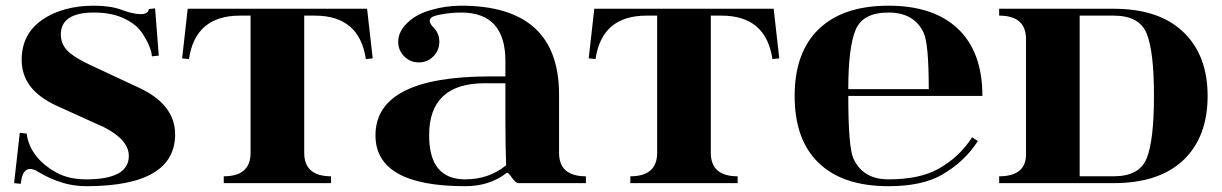

<svg xmlns="http://www.w3.org/2000/svg" viewBox="-20 -640 4270 671"><path d="M500.5 -608.4 522 -610.8 534.9 -445.6 511 -443.1Q507.8 -478.5 475.8 -525.9Q455.6 -555.9 412.5 -576Q369.4 -596.2 308.6 -596.2Q192.6 -596.2 192.6 -519.3Q192.6 -480.7 224.6 -454.6Q248.3 -435.3 291.3 -414.8L467 -332.8Q591.8 -274.2 592 -170.7Q592 10.7 281.5 10.7Q239 10.7 199.7 -1Q153.1 -15.1 114.3 -39.1Q97.4 -49.6 85.2 -49.6Q57.6 -49.6 52.7 2.4L29.3 0L49.1 -175.8L73 -173.3Q85 -88.1 177.2 -36.9Q220 -13.2 281.5 -13.2Q430.2 -13.2 430.2 -95Q430.2 -150.6 345.2 -194.6L179.9 -269.5Q116.5 -298.3 85.9 -338.6Q55.9 -378.2 55.7 -430.2Q55.7 -521.2 127.7 -570.8Q199.5 -620.1 308.6 -620.1Q366.5 -620.1 405.5 -605.5Q445.3 -590.6 471.9 -590.6Q497.3 -590.6 500.5 -608.4Z M636 -609.4H1262.9L1282.5 -436L1258.5 -433.6Q1236.3 -585.4 1080.3 -585.4H1043.2V-106Q1043.2 -23.9 1137 -23.9V0H762V-23.9Q855.7 -23.9 855.7 -106V-585.4H818.6Q662.6 -585.4 640.4 -433.6L616.5 -436Z M1371.6 -493.9Q1371.6 -519 1386.7 -540.5Q1419.7 -586.7 1487.5 -605.5Q1538.6 -620.1 1591.6 -620.1Q1933.8 -620.1 1933.8 -309.6V-106Q1933.8 -23.9 2027.6 -23.9V0H1793.2Q1781.5 0 1768.6 -19.5Q1755.6 -39.1 1751 -36.1Q1691.9 10.7 1605.7 10.7Q1292.2 10.7 1292.2 -167Q1292.2 -373 1693.6 -373H1746.3V-426.8Q1746.3 -596.2 1591.6 -596.2Q1549.6 -596.2 1508.5 -586.9Q1481.9 -581.1 1481.9 -567.1Q1481.9 -557.6 1494.4 -544.4Q1515.4 -523.9 1515.4 -493.7Q1515.4 -463.9 1494.4 -442.9Q1473.4 -421.9 1443.6 -421.9Q1413.8 -421.9 1392.8 -442.9Q1371.8 -463.9 1371.6 -493.9ZM1746.3 -349.1H1674.1Q1479.7 -349.1 1479.7 -167Q1479.7 -13.2 1605.7 -13.2Q1689 -13.2 1748.8 -62.5Q1746.3 -135.3 1746.3 -215.1Z M2056.9 -609.4H2683.8L2703.4 -436L2679.4 -433.6Q2657.2 -585.4 2501.2 -585.4H2464.1V-106Q2464.1 -23.9 2557.9 -23.9V0H2182.9V-23.9Q2276.6 -23.9 2276.6 -106V-585.4H2239.5Q2083.5 -585.4 2061.3 -433.6L2037.4 -436Z M3085.2 -13.2Q3193.8 -13.2 3259.3 -49.8Q3333.5 -91.3 3377.2 -160.2L3397.5 -147.2Q3351.3 -74.7 3271 -28.8Q3201.9 10.7 3085.2 10.7Q2926 10.7 2841.6 -70.1Q2757.1 -150.9 2757.1 -304.7Q2757.1 -458 2842.5 -539.3Q2927.2 -620.1 3085.2 -620.1Q3242.9 -620.1 3327.9 -539.3Q3413.3 -458 3413.3 -304.7H2944.6Q2944.6 -126.5 2962.2 -86.9Q2994.9 -13.2 3085.2 -13.2ZM2944.6 -328.6H3225.8Q3225.8 -486.6 3208.3 -524.7Q3175.3 -596.2 3085.2 -596.2Q2995.8 -596.2 2970.5 -536.4Q2944.6 -475.1 2944.6 -328.6Z M3872.3 -585.4Q3872.3 -585.4 3753.2 -585.4V-23.9H3872.3Q3961.4 -23.9 3987.1 -85.9Q4012.9 -149.2 4012.9 -304.9Q4012.9 -460.7 3987.1 -523.4Q3961.4 -585.4 3872.3 -585.4ZM3872.3 -609.4Q4030 -609.4 4115 -528.6Q4200.4 -447.3 4200.4 -304.7Q4200.4 -161.6 4116 -80.8Q4031 0 3872.3 0Q3872.3 0 3471.9 0V-23.9Q3562.3 -23.9 3565.7 -95.5V-503.4Q3565.7 -585.4 3471.9 -585.4V-609.4Z"/></svg>

Font: itsadzoke
Style: Regular
Weight: 700
Width: 7
Version: Version 0.45